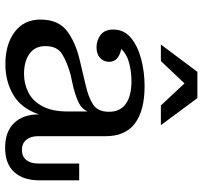

<svg xmlns="http://www.w3.org/2000/svg" viewBox="-40 -722 772 731"><g transform="rotate(90 345.5 -356.0)"><path d="M149 -583 253 -722H353L456 -583H381L297 -673L212 -583ZM224 9Q148 9 101 -26.5Q54 -62 54 -124Q54 -193 98 -226Q142 -259 212 -275L301 -296Q350 -307 377.5 -325Q405 -343 405 -385V-387Q405 -427 375.5 -449Q346 -471 288 -471Q252 -471 218.5 -462Q185 -453 166 -432Q188 -428 201.5 -416.5Q215 -405 215 -385Q214 -364 199.5 -351Q185 -338 159 -338Q133 -338 112.5 -353.5Q92 -369 92 -402Q92 -442 122.5 -468Q153 -494 202.5 -507.5Q252 -521 308 -521Q400 -521 449 -484.5Q498 -448 498 -373V-114Q498 -88 511.5 -71Q525 -54 550 -54Q576 -54 589 -71Q602 -88 602 -114V-272H666V-120Q666 -59 634.5 -24.5Q603 10 542 10Q481 10 448 -24Q415 -58 415 -119Q392 -51 340.5 -21Q289 9 224 9ZM155 -143Q155 -104 184 -83Q213 -62 261 -62Q299 -62 331.5 -78.5Q364 -95 384 -132Q404 -169 404 -230V-304Q394 -282 372 -271Q350 -260 313 -250L263 -239Q216 -226 185.5 -207Q155 -188 155 -143Z"/></g></svg>

Font: Montagu Slab 16pt
Style: Regular
Weight: 400
Designer: Florian Karsten
Foundry: Florian Karsten
Version: Version 1.000; ttfautohint (v1.8.3)